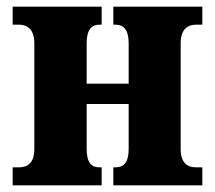

<svg xmlns="http://www.w3.org/2000/svg" viewBox="-20 -556 646 576"><path d="M18 0H285V-54H278C255 -54 240 -67 240 -109V-244H366V-109C366 -67 350 -54 327 -54H320V0H587V-54H568C542 -54 522 -67 522 -110V-426C522 -467 542 -482 568 -482H587V-536H320V-482H327C350 -482 366 -467 366 -427V-305H240V-427C240 -467 255 -482 278 -482H285V-536H18V-482H37C63 -482 83 -467 83 -426V-110C83 -67 63 -54 37 -54H18Z"/></svg>

Font: Noto Serif Condensed ExtraBold
Style: Regular
Weight: 800
Width: 3
Designer: Monotype Design Team
Foundry: Monotype Imaging Inc.
Version: Version 2.013